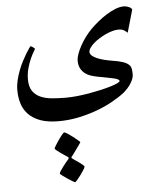

<svg xmlns="http://www.w3.org/2000/svg" viewBox="-53 -395 702 839"><g transform="rotate(-5 298.0 24.5)"><path d="M528.3 -232.9Q520 -240.7 512 -245.4Q503.9 -250 487.3 -250Q475.6 -250 461.2 -245.8Q446.8 -241.7 432.1 -234.9Q417.5 -228 403.3 -219.2Q389.2 -210.4 378.4 -200.7Q367.7 -190.9 361.1 -181.4Q354.5 -171.9 354.5 -163.6Q354.5 -155.3 362.3 -147.9Q370.1 -140.6 383.3 -134.8Q396.5 -128.9 413.6 -124.5Q430.7 -120.1 448.7 -117.2Q478.5 -112.8 497.3 -106.4Q516.1 -100.1 525.9 -88.9Q531.2 -82.5 532.7 -72.5Q534.2 -62.5 534.2 -48.3Q534.2 -40 530.3 -29.8Q526.4 -19.5 519.8 -9.3Q513.2 1 504.6 10.3Q496.1 19.5 487.3 26.9Q464.4 44.9 432.1 62.7Q399.9 80.6 361.8 94.5Q323.7 108.4 281.2 117.2Q238.8 126 194.8 126Q147 126 114.7 114.3Q82.5 102.5 62.7 82Q43 61.5 34.4 34.2Q25.9 6.8 25.9 -24.9Q25.9 -46.4 31.2 -68.6Q36.6 -90.8 44.7 -111.6Q52.7 -132.3 62.3 -150.6Q71.8 -168.9 80.1 -182.4Q88.4 -195.8 94 -203.6Q99.6 -211.4 100.6 -211.4Q101.6 -211.4 104.7 -209.5Q107.9 -207.5 111.1 -205.3Q114.3 -203.1 116.5 -200.9Q118.7 -198.7 118.7 -198.2Q118.2 -196.3 111.3 -185.1Q104.5 -173.8 96.7 -156.2Q88.9 -138.7 82.5 -115.7Q76.2 -92.8 76.2 -67.9Q76.2 -36.1 88.6 -17.3Q101.1 1.5 122.6 11.2Q144 21 173.1 23.7Q202.1 26.4 235.4 26.4Q257.3 26.4 283.7 23.7Q310.1 21 336.7 16.4Q363.3 11.7 388.2 6.1Q413.1 0.5 432.4 -5.4Q451.7 -11.2 463.1 -16.6Q474.6 -22 474.6 -25.9Q474.6 -34.2 448.7 -39.8Q422.9 -45.4 377.4 -53.7Q364.7 -56.2 351.1 -60.5Q337.4 -64.9 326.2 -73.5Q314.9 -82 307.4 -95.7Q299.8 -109.4 299.8 -129.9Q299.8 -143.1 305.9 -159.9Q312 -176.8 322 -195.1Q332 -213.4 345.2 -231.2Q358.4 -249 373 -263.7Q388.2 -278.8 407 -294.2Q425.8 -309.6 445.6 -321.8Q465.3 -334 484.6 -341.6Q503.9 -349.1 521 -349.1Q527.3 -349.1 533.7 -347.4Q540 -345.7 545.2 -343.3Q550.3 -340.8 553.5 -337.6Q556.6 -334.5 556.6 -331.1ZM289.6 333Q289.6 336.9 283 347.4Q276.4 357.9 268.1 369.1Q259.8 380.4 252.2 389.2Q244.6 397.9 242.7 397.9Q241.2 397.9 231.2 392.1Q221.2 386.2 209.7 378.4Q198.2 370.6 188.7 363.5Q179.2 356.4 179.2 354Q179.2 351.1 184.3 343Q189.5 335 196.5 325.7Q203.6 316.4 210.4 307.9Q217.3 299.3 221.2 295.4Q223.6 292 223.6 290Q223.6 287.6 222.2 286.1Q217.8 283.2 208.5 277.1Q199.2 271 189.7 264.2Q180.2 257.3 173.1 251.5Q166 245.6 166 243.2Q166 241.7 169.2 236.3Q172.4 231 177 223.6Q181.6 216.3 187.3 208Q192.9 199.7 198.2 192.9Q203.6 186 207.8 181.4Q211.9 176.8 213.9 176.8Q217.3 176.8 228.3 183.8Q239.3 190.9 250.7 199.7Q262.2 208.5 271.2 216.3Q280.3 224.1 280.3 225.1Q280.3 226.6 275.1 233.9Q270 241.2 263.4 250.5Q256.8 259.8 250.2 268.6Q243.7 277.3 240.7 281.2Q239.7 282.2 237.8 284.7Q235.8 287.1 235.8 289.6Q235.8 291.5 240.2 294.4Q244.1 297.4 252.4 303Q260.7 308.6 269 314.5Q277.3 320.3 283.4 325.7Q289.6 331.1 289.6 333Z"/></g></svg>

Font: Scheherazade
Style: Bold
Weight: 700
Version: Version 2.100 (build 932/914)